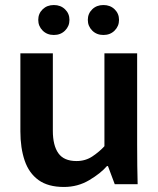

<svg xmlns="http://www.w3.org/2000/svg" viewBox="-20 -732 627 763"><path d="M234 11Q171 11 133 -16.5Q95 -44 78 -94Q61 -144 61 -210V-520H190V-212Q190 -154 212 -123Q234 -92 284 -92Q320 -92 348 -111Q376 -130 395 -151V-520H525V-159Q525 -113 525.5 -74Q526 -35 527 0H436L409 -72H405Q380 -43 334.5 -16Q289 11 234 11ZM194 -593Q167 -593 149.5 -610.5Q132 -628 132 -653Q132 -678 149.5 -695Q167 -712 194 -712Q221 -712 238.5 -695Q256 -678 256 -653Q256 -628 238.5 -610.5Q221 -593 194 -593ZM391 -593Q364 -593 346.5 -610.5Q329 -628 329 -653Q329 -678 346.5 -695Q364 -712 391 -712Q418 -712 435.5 -695Q453 -678 453 -653Q453 -628 435.5 -610.5Q418 -593 391 -593Z"/></svg>

Font: Murecho Medium
Style: Regular
Weight: 500
Designer: Neil Summerour
Foundry: Positype
Version: Version 1.010; ttfautohint (v1.8.3)